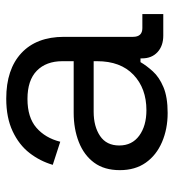

<svg xmlns="http://www.w3.org/2000/svg" viewBox="9 -552 557 615"><g transform="rotate(-90 287.5 -244.5)"><path d="M233 14Q182 14 140 -4Q98 -22 74 -56Q50 -90 50 -139Q50 -189 74 -221.5Q98 -254 140 -270.5Q182 -287 234 -287H399V-323Q399 -375 368.5 -405Q338 -435 278 -435Q219 -435 186 -406.5Q153 -378 141 -330L67 -354Q79 -395 105 -428.5Q131 -462 174.5 -482.5Q218 -503 279 -503Q373 -503 425 -454.5Q477 -406 477 -318V-97Q477 -67 505 -67H550V0H481Q448 0 428 -18.5Q408 -37 408 -68V-73H396Q385 -54 366.5 -33.5Q348 -13 316 0.5Q284 14 233 14ZM242 -54Q312 -54 355.5 -95.5Q399 -137 399 -212V-223H237Q190 -223 159.5 -202.5Q129 -182 129 -141Q129 -100 160.5 -77Q192 -54 242 -54Z"/></g></svg>

Font: Space Grotesk Light
Style: Regular
Weight: 400
Version: Version 2.000